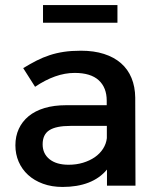

<svg xmlns="http://www.w3.org/2000/svg" viewBox="-20 -736 626 761"><path d="M404 -64Q375.5 -29.5 331 -12.2Q286.5 5 228 5Q185 5 150.2 -7.8Q115.5 -20.5 91.2 -42.8Q67 -65 54 -95Q41 -125 41 -160Q41 -196 54.5 -225.2Q68 -254.5 93.5 -275.5Q119 -296.5 156.5 -307.8Q194 -319 242 -319H403V-337Q403 -389 371.2 -418Q339.5 -447 276 -447Q237.5 -447 198.2 -433Q159 -419 119 -392L72 -466Q100 -483 125 -495.8Q150 -508.5 176.5 -517.2Q203 -526 233 -530.5Q263 -535 301 -535Q352.5 -535 392.2 -522.2Q432 -509.5 459.5 -485.5Q487 -461.5 501.2 -427Q515.5 -392.5 516 -349L517 0H404ZM252 -83Q282.5 -83 309 -91Q335.5 -99 355.8 -113Q376 -127 388.5 -146.5Q401 -166 403.5 -188.5V-237H259Q202.5 -237 175.8 -220Q149 -203 149 -164Q149 -127 176.2 -105Q203.5 -83 252 -83ZM150.5 -716H445.5V-646H150.5Z"/></svg>

Font: Argentum Sans
Style: Regular
Weight: 400
Designer: Julieta Ulanovsky, Owen Earl, Chris M. Simpson, Rasmus Andersson, Cristiano Sobral
Foundry: The Argentum Sans Project Authors
Version: Version 3.135; ttfautohint (v1.8.4.7-5d5b-dirty)